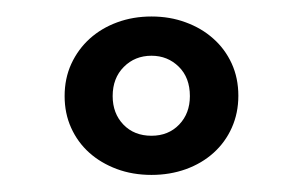

<svg xmlns="http://www.w3.org/2000/svg" viewBox="-20 -815 358 227"><path d="M159.1 -608.2Q136.8 -608.2 118 -615.2Q99.1 -622.3 85.5 -634.5Q71.8 -646.8 64.1 -663.9Q56.4 -680.9 56.4 -701.4Q56.4 -722.3 64.3 -739.5Q72.3 -756.8 86.1 -769.3Q100 -781.8 118.6 -788.6Q137.3 -795.5 159.1 -795.5Q180.9 -795.5 199.5 -788.6Q218.2 -781.8 232 -769.5Q245.9 -757.3 253.9 -740Q261.8 -722.7 261.8 -701.8Q261.8 -681.4 254.1 -664.1Q246.4 -646.8 232.5 -634.3Q218.6 -621.8 199.8 -615Q180.9 -608.2 159.1 -608.2ZM159.1 -654.5Q179.1 -654.5 191.8 -667.7Q204.5 -680.9 204.5 -701.4Q204.5 -723.2 191.4 -736.1Q178.2 -749.1 159.1 -749.1Q139.5 -749.1 126.4 -735.9Q113.2 -722.7 113.2 -701.4Q113.2 -680.9 125.9 -667.7Q138.6 -654.5 159.1 -654.5Z"/></svg>

Font: Spartan
Style: Bold
Weight: 700
Designer: Matt Bailey, Mirko Velimirovic
Foundry: Matt Bailey
Version: Version 1.005